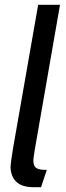

<svg xmlns="http://www.w3.org/2000/svg" viewBox="-20 -770 274 800"><path d="M24 -76Q24 -88 34 -150L139 -750H230L124 -141Q119 -110 119 -102Q119 -78 131 -70Q143 -62 175 -62L151 10H120Q70 10 47 -13.5Q24 -37 24 -76Z"/></svg>

Font: Cabin
Style: Italic
Weight: 400
Italic angle: -7°
Designer: Pablo Impallari
Foundry: Pablo Impallari. http://www.impallari.com Igino Marini. http://www.ikern.com
Version: Version 2.200